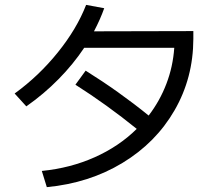

<svg xmlns="http://www.w3.org/2000/svg" viewBox="-20 -771 904 787"><path d="M540.5 -242.7Q417.5 -342.3 289.1 -423.8L331.1 -481.4Q467.8 -396 589.4 -297.4Q635.3 -357.4 662.1 -427.7Q689 -498 694.3 -575.2H325.2Q280.3 -507.8 220.2 -446.8Q160.2 -385.7 87.9 -335L40 -387.7Q139.2 -459.5 217 -556.2Q294.9 -652.8 333 -751L407.2 -737.3Q391.1 -691.9 365.2 -642.6L772.5 -643.6V-611.3Q772 -451.2 695.3 -318.6Q618.7 -186 482.2 -103.3Q345.7 -20.5 171.9 -3.9L151.4 -70.3Q268.6 -82 368.2 -126.5Q467.8 -170.9 540.5 -242.7Z"/></svg>

Font: Pretendard GOV
Style: Regular
Weight: 400
Designer: Base glyphs from Inter by Rasmus Andersson; Hangeul glyphs from Noto Sans CJK(Source Han Sans) by Jang Soo-young and Kan
Foundry: Kil Hyung-jin
Version: Version 1.309